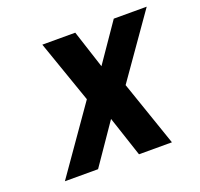

<svg xmlns="http://www.w3.org/2000/svg" viewBox="-98 -637 776 745"><g transform="rotate(-20 289.5 -264.0)"><path d="M335 -371 284 -528H148L238 -270L49 0H186L300 -166L355 0H491L398 -270L579 -528H443Z"/></g></svg>

Font: Asimov
Style: NarIt
Weight: 500
Designer: Google
Version: Version 2.000980; 2014